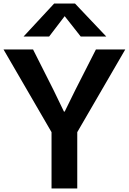

<svg xmlns="http://www.w3.org/2000/svg" viewBox="-22 -1066 728 1086"><path d="M-2 -786.1H165L280.3 -557.6Q319.3 -476.6 339.8 -434.6H343.8Q384.8 -516.6 404.3 -557.6L520.5 -786.1H686.5L415 -318.4V0H269.5V-318.4ZM111.3 -859.4 284.2 -1045.9H402.3L579.1 -859.4H434.6L343.8 -974.6L255.9 -859.4Z"/></svg>

Font: Gothic A1 ExtraBold
Style: Regular
Weight: 800
Designer: HanYang I&C Co.,Ltd.
Foundry: HanYang I&C Co.,Ltd.
Version: Version 2.50